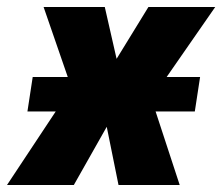

<svg xmlns="http://www.w3.org/2000/svg" viewBox="-60 -526 632 546"><path d="M-40 0 166 -311 169 -202 64 -506H238L274 -348H265L362 -506H552L341 -202L351 -305L451 0H277L243 -168H245L150 0ZM18 -209 33 -307H509L494 -209Z"/></svg>

Font: Nunito Sans 7pt Condensed Black
Style: Italic
Weight: 900
Width: 3
Italic angle: -9°
Designer: Vernon Adams
Foundry: Vernon Adams
Version: Version 3.101;gftools[0.9.27]